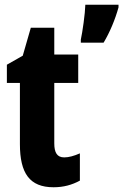

<svg xmlns="http://www.w3.org/2000/svg" viewBox="-20 -780 520 810"><path d="M480 -749V-760H340C339 -722 328 -645 321 -613V-600H417C443 -643 466 -698 480 -749ZM251 -116C221 -116 209 -136 209 -175V-430H310V-550H209V-663H110L76 -545L9 -507V-430H64V-172C64 -49 105 10 206 10C248 10 284 0 317 -18V-133C292 -122 270 -116 251 -116Z"/></svg>

Font: Noto Sans Lao UI ExtCond ExtBd
Style: Regular
Weight: 800
Width: 2
Designer: Monotype Design Team
Foundry: Monotype Imaging Inc.
Version: Version 2.000